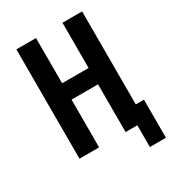

<svg xmlns="http://www.w3.org/2000/svg" viewBox="-207 -853 1015 1118"><g transform="rotate(-30 300.0 -294.5)"><path d="M468 146V0H389V-321H211V0H79V-735H211V-431H389V-735H521V-110H576V146Z"/></g></svg>

Font: Iosevka Curly XBdEx
Style: Regular
Weight: 800
Width: 7
Monospace: yes
Designer: Belleve Invis
Foundry: Belleve Invis
Version: Version 11.1.0; ttfautohint (v1.8.3)